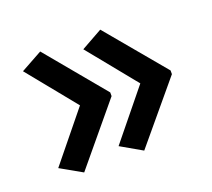

<svg xmlns="http://www.w3.org/2000/svg" viewBox="-82 -585 705 637"><g transform="rotate(-20 270.0 -266.5)"><path d="M500 -260V-273L327 -480L252 -438L391 -267L252 -96L327 -53ZM287 -260V-273L115 -480L39 -438L178 -267L39 -96L115 -53Z"/></g></svg>

Font: Noto Sans Gujarati Medium
Style: Regular
Weight: 500
Designer: Jelle Bosma - Monotype Design Team, Universal Thirst
Foundry: Monotype Imaging Inc.
Version: Version 2.106